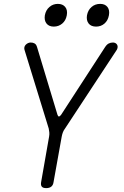

<svg xmlns="http://www.w3.org/2000/svg" viewBox="-20 -959 640 989"><path d="M475 -822Q449 -822 436.5 -838Q424 -854 428 -880Q433 -907 451.5 -923Q470 -939 496 -939Q521 -939 533.5 -923Q546 -907 541 -880Q536 -853 518 -837.5Q500 -822 475 -822ZM257 -822Q232 -822 219.5 -838Q207 -854 211 -880Q216 -907 234.5 -923Q253 -939 278 -939Q303 -939 316 -923Q329 -907 324 -880Q319 -853 300.5 -837.5Q282 -822 257 -822ZM218 10Q201 10 195 2Q189 -6 192 -22L233 -256Q235 -267 234 -277.5Q233 -288 231 -297L106 -703Q104 -711 106 -717.5Q108 -724 113 -729Q118 -734 124.5 -737Q131 -740 138 -740Q150 -740 158.5 -735Q167 -730 171 -716L276 -368Q279 -359 283.5 -359Q288 -359 295 -368L521 -716Q530 -730 540 -735Q550 -740 562 -740Q569 -740 574.5 -737Q580 -734 583 -729Q586 -724 586 -717.5Q586 -711 582 -703L315 -297Q308 -288 304 -277.5Q300 -267 298 -256L256 -22Q254 -6 244.5 2Q235 10 218 10Z"/></svg>

Font: Maple Mono ExtraLight
Style: Italic
Weight: 275
Italic angle: -10°
Monospace: yes
Designer: subframe7536
Version: Version 7.000